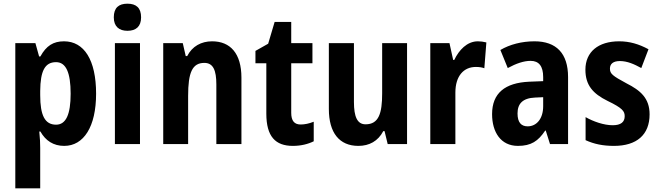

<svg xmlns="http://www.w3.org/2000/svg" viewBox="-20 -781 3572 1041"><path d="M327 -557C269 -557 231 -533 199 -475H192L172 -547H63V240H198V21C198 -1 197 -31 193 -68H199C227 -18 270 10 328 10C434 10 501 -94 501 -273C501 -456 436 -557 327 -557ZM284 -444C338 -444 363 -387 363 -273C363 -161 338 -105 284 -105C223 -105 198 -156 198 -265V-288C199 -396 223 -444 284 -444Z M671 -761C624 -761 597 -739 597 -687C597 -637 626 -614 671 -614C717 -614 745 -637 745 -687C745 -738 719 -761 671 -761ZM739 -547H603V0H739Z M1130 -557C1071 -557 1022 -530 995 -477H987L971 -547H865V0H1000V-261C1000 -387 1022 -440 1088 -440C1136 -440 1153 -400 1153 -323V0H1289V-360C1289 -491 1229 -557 1130 -557Z M1610 -106C1576 -106 1559 -126 1559 -169V-438H1674V-547H1559V-662H1469L1434 -544L1365 -505V-438H1424V-165C1424 -41 1473 10 1568 10C1612 10 1651 0 1681 -15V-121C1656 -111 1632 -106 1610 -106Z M2187 -547H2052V-275C2052 -167 2034 -107 1962 -107C1917 -107 1899 -148 1899 -228V-547H1763V-190C1763 -61 1820 10 1923 10C1982 10 2030 -16 2058 -70H2065L2082 0H2187Z M2571 -557C2512 -557 2468 -509 2443 -456H2437L2417 -547H2313V0H2449V-279C2449 -369 2494 -418 2560 -418C2577 -418 2593 -416 2606 -411L2617 -551C2601 -555 2585 -557 2571 -557Z M2878 -557C2809 -557 2744 -540 2693 -510L2733 -412C2779 -437 2820 -451 2857 -451C2902 -451 2925 -422 2925 -363V-341L2849 -338C2718 -332 2648 -276 2648 -162C2648 -65 2695 10 2788 10C2860 10 2898 -16 2936 -73H2939L2962 0H3060V-363C3060 -492 2996 -557 2878 -557ZM2881 -252 2925 -254V-205C2925 -137 2889 -96 2841 -96C2806 -96 2786 -117 2786 -166C2786 -219 2814 -249 2881 -252Z M3502 -161C3502 -249 3452 -291 3377 -329C3301 -370 3287 -381 3287 -409C3287 -435 3305 -450 3341 -450C3381 -450 3419 -433 3457 -412L3496 -514C3444 -542 3394 -557 3337 -557C3224 -557 3154 -500 3154 -403C3154 -319 3195 -273 3274 -234C3355 -195 3367 -178 3367 -151C3367 -119 3346 -102 3302 -102C3254 -102 3197 -122 3155 -146V-21C3201 0 3249 10 3309 10C3432 10 3502 -50 3502 -161Z"/></svg>

Font: Noto Sans Myanmar Condensed
Style: Bold
Weight: 700
Width: 3
Designer: Monotype Design Team
Foundry: Monotype Imaging Inc.
Version: Version 2.107